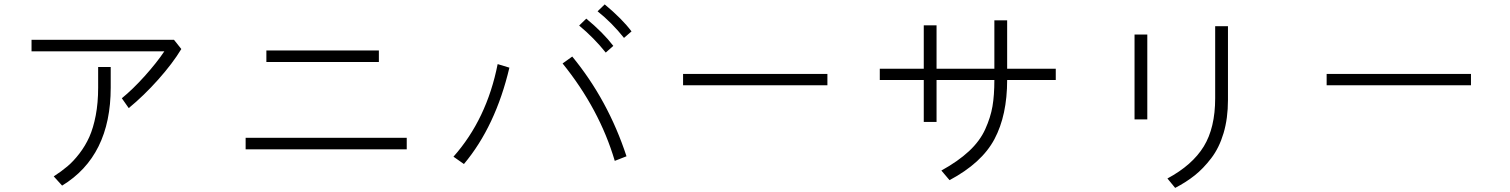

<svg xmlns="http://www.w3.org/2000/svg" viewBox="-20 -831 7040 895"><path d="M127 -591.8V-645.5H791L825.2 -602.5Q785.2 -536.1 717.8 -460.4Q650.4 -384.8 580.1 -327.1L547.9 -373Q598.6 -414.1 654.8 -476.6Q710.9 -539.1 746.1 -591.8ZM230.5 -8.8Q266.6 -32.2 294.4 -55.7Q322.3 -79.1 350.1 -115.2Q377.9 -151.4 396.5 -192.9Q415 -234.4 426.3 -293Q437.5 -351.6 437.5 -421.9V-518.6H496.1V-422.9Q496.1 -103.5 269.5 34.2Z M1221.7 -542V-595.7H1746.1V-542ZM1125 -134.8V-188.5H1876V-134.8Z M2093.8 -100.6Q2249 -275.4 2299.8 -532.2L2354.5 -515.6Q2290 -242.2 2142.6 -66.4ZM2602.5 -535.2 2647.5 -567.4Q2814.5 -364.3 2900.4 -102.5L2845.7 -81.1Q2774.4 -322.3 2602.5 -535.2ZM2765.6 -778.3 2798.8 -810.5Q2880.9 -742.2 2923.8 -684.6L2888.7 -654.3Q2833 -724.6 2765.6 -778.3ZM2679.7 -711.9 2712.9 -744.1Q2791 -679.7 2838.9 -617.2L2803.7 -585.9Q2749 -654.3 2679.7 -711.9Z M3164.1 -433.6V-486.3H3836.9V-433.6Z M4081.1 -458V-510.7H4286.1V-712.9H4345.7V-510.7H4615.2V-736.3H4674.8V-510.7H4901.4V-458H4674.8Q4674.8 -293.9 4615.7 -182.6Q4556.6 -71.3 4406.2 8.8L4368.2 -36.1Q4446.3 -79.1 4497.1 -126.5Q4547.9 -173.8 4572.8 -229Q4597.7 -284.2 4606.4 -335.4Q4615.2 -386.7 4615.2 -458H4345.7V-262.7H4286.1V-458Z M5268.6 -274.4V-669.9H5328.1V-274.4ZM5421.9 1Q5538.1 -61.5 5591.3 -148.4Q5644.5 -235.4 5644.5 -373V-709H5704.1V-365.2Q5704.1 -279.3 5683.6 -210.4Q5663.1 -141.6 5626 -93.3Q5588.9 -44.9 5548.8 -13.2Q5508.8 18.6 5458 44.9Z M6164.1 -433.6V-486.3H6836.9V-433.6Z"/></svg>

Font: Gothic A1 Light
Style: Regular
Weight: 300
Version: Version 2.50